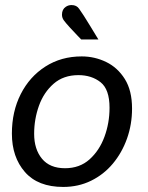

<svg xmlns="http://www.w3.org/2000/svg" viewBox="-20 -727 587 759"><path d="M230 12Q130 12 78.5 -47Q27 -106 27 -199Q27 -286 62 -355Q97 -424 159.5 -464Q222 -504 303 -504Q354 -504 399.5 -482Q445 -460 473.5 -414.5Q502 -369 502 -298Q502 -235 482 -179Q462 -123 426 -80Q390 -37 340 -12.5Q290 12 230 12ZM237 -62Q295 -62 334 -97Q373 -132 393 -186.5Q413 -241 413 -301Q413 -374 377.5 -402Q342 -430 290 -430Q231 -430 192 -396Q153 -362 134 -309Q115 -256 115 -198Q115 -137 146 -99.5Q177 -62 237 -62ZM301 -571Q301 -571 287 -585.5Q273 -600 256.5 -618Q240 -636 232 -647Q225 -657 225 -669Q225 -690 240 -700Q250 -707 263 -707Q283 -707 293 -692Q299 -684 311.5 -664.5Q324 -645 337 -623.5Q350 -602 359.5 -586.5Q369 -571 369 -571Z"/></svg>

Font: Atkinson Hyperlegible
Style: Italic
Weight: 400
Italic angle: -12°
Designer: Elliott Scott, Megan Eiswerth, Linus Boman, Theodore Petrosky
Foundry: Braille Institute
Version: Version 1.006; ttfautohint (v1.8.3)